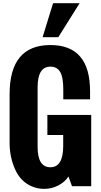

<svg xmlns="http://www.w3.org/2000/svg" viewBox="-20 -1182 644 1219"><path d="M300.3 -896Q551.8 -896 551.8 -603V-551.3H381.8V-612.8Q381.8 -692.9 361.8 -725.6Q341.8 -758.8 300.3 -758.8Q218.8 -758.8 218.8 -628.9V-249.5Q218.8 -120.1 299.8 -120.1Q380.9 -120.1 381.3 -254.4V-324.7H280.8V-452.1H559.1V0H437L414.6 -61.5Q392.1 -26.4 350.6 -4.9Q309.6 16.6 263.7 17.1Q217.8 17.6 178.7 0Q108.9 -31.2 75.2 -108.4Q41 -185.1 41 -274.9V-584.5Q41 -896 300.3 -896ZM250.5 -945.8 316.9 -1161.6H485.4L350.1 -945.8Z"/></svg>

Font: Oswald-Bold
Style: Bold
Weight: 700
Designer: vernon adams
Foundry: vernon adams
Version: Version 2.002; ttfautohint (v0.92.18-e454-dirty) -l 8 -r 50 